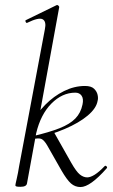

<svg xmlns="http://www.w3.org/2000/svg" viewBox="-20 -746 458 775"><path d="M63 8Q50 8 46 6.5Q42 5 42 2Q42 -1 47.5 -24.5Q53 -48 57 -74L161 -627Q168 -659 152.5 -668Q137 -677 90 -654Q86 -652 83.5 -658Q81 -664 85 -665L208 -725Q212 -727 216 -723Q220 -719 219 -717L126 -208L89 -6Q87 8 63 8ZM305 9Q283 9 266.5 -5.5Q250 -20 228 -58L170 -160Q158 -180 147.5 -185Q137 -190 111 -184L198 -212L267 -90Q288 -53 302.5 -41.5Q317 -30 332 -30Q345 -30 362.5 -41Q380 -52 402 -75Q406 -79 410 -74.5Q414 -70 411 -67Q344 9 305 9ZM111 -184V-196Q179 -212 220.5 -228.5Q262 -245 284 -267.5Q306 -290 313 -324Q318 -347 309.5 -359.5Q301 -372 284 -372Q231 -372 187.5 -328Q144 -284 126 -208L104 -243Q128 -288 162.5 -323Q197 -358 238.5 -378.5Q280 -399 323 -399Q348 -399 359.5 -388Q371 -377 374 -363Q377 -349 374 -339Q369 -309 334 -279.5Q299 -250 241.5 -225.5Q184 -201 111 -184Z"/></svg>

Font: Cormorant Garamond Light Light
Style: Italic
Weight: 300
Italic angle: -10°
Version: Version 4.001